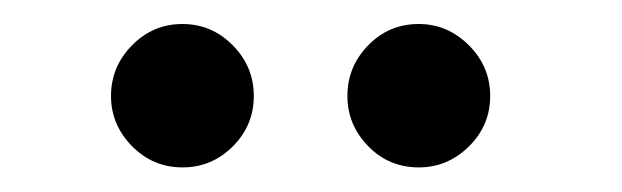

<svg xmlns="http://www.w3.org/2000/svg" viewBox="-20 -639 518 160"><path d="M329 -499.5Q304 -499.5 286.8 -517.2Q269.5 -535 269.5 -559Q269.5 -583.5 286.8 -601.2Q304 -619 329 -619Q353 -619 370.8 -601.2Q388.5 -583.5 388.5 -559Q388.5 -534.5 370.8 -517Q353 -499.5 329 -499.5ZM132 -499.5Q107.5 -499.5 90 -517.2Q72.5 -535 72.5 -559Q72.5 -583.5 90 -601.2Q107.5 -619 132 -619Q156.5 -619 174 -601.2Q191.5 -583.5 191.5 -559Q191.5 -534.5 174 -517Q156.5 -499.5 132 -499.5Z"/></svg>

Font: League Spartan Medium
Style: Regular
Weight: 500
Foundry: The League of Moveable Type
Version: Version 2.002